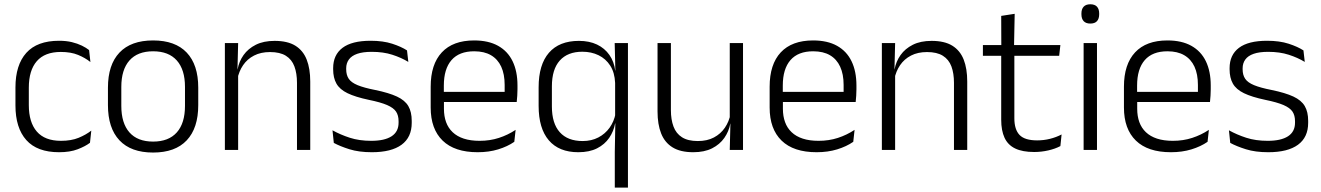

<svg xmlns="http://www.w3.org/2000/svg" viewBox="-20 -684 6025 876"><path d="M249.5 10.5Q149.5 10.5 100 -45Q50.5 -100.5 50.5 -203V-285Q50.5 -387.5 100 -442.8Q149.5 -498 249.5 -498Q282 -498 307.8 -491.8Q333.5 -485.5 353.5 -475.8Q373.5 -466 386.5 -455.5L392.5 -401Q369 -420 336.2 -433.5Q303.5 -447 257.5 -447Q184.5 -447 148 -405Q111.5 -363 111.5 -284V-204.5Q111.5 -126 148 -83.8Q184.5 -41.5 258 -41.5Q305 -41.5 338.5 -55.2Q372 -69 396.5 -88L390.5 -32.5Q369.5 -16.5 334.5 -3Q299.5 10.5 249.5 10.5Z M678.5 12Q577.5 12 525 -43.8Q472.5 -99.5 472.5 -204.5V-284Q472.5 -388.5 525 -444Q577.5 -499.5 678.5 -499.5Q779.5 -499.5 832 -444Q884.5 -388.5 884.5 -284V-204.5Q884.5 -99.5 832 -43.8Q779.5 12 678.5 12ZM678.5 -38Q749.5 -38 786.8 -80Q824 -122 824 -201V-287.5Q824 -366 786.8 -408Q749.5 -450 678.5 -450Q607.5 -450 570.5 -408Q533.5 -366 533.5 -287.5V-201Q533.5 -122 570.5 -80Q607.5 -38 678.5 -38Z M1335 0V-306Q1335 -349.5 1323.2 -381Q1311.5 -412.5 1284.5 -429.5Q1257.5 -446.5 1212 -446.5Q1170 -446.5 1139 -430.5Q1108 -414.5 1089 -386.5Q1070 -358.5 1063 -322.5L1050.5 -367.5H1064Q1070.5 -403.5 1091.2 -432.8Q1112 -462 1147.2 -479.8Q1182.5 -497.5 1233 -497.5Q1292 -497.5 1327.5 -475.5Q1363 -453.5 1379.2 -412.2Q1395.5 -371 1395.5 -312V0ZM1006 0V-487.5H1066.5L1063.5 -367L1066.5 -364V0Z M1676.5 10.5Q1617.5 10.5 1574.5 -3Q1531.5 -16.5 1503 -32L1497 -89.5Q1533 -69.5 1576 -55.5Q1619 -41.5 1674 -41.5Q1734.5 -41.5 1766.5 -62.2Q1798.5 -83 1798.5 -124V-131Q1798.5 -157.5 1787 -174.8Q1775.5 -192 1746 -204.8Q1716.5 -217.5 1662.5 -228.5Q1601 -241.5 1565.5 -258.8Q1530 -276 1515 -302.5Q1500 -329 1500 -368V-373Q1500 -433.5 1542.8 -465.8Q1585.5 -498 1671 -498Q1728 -498 1769.5 -484.5Q1811 -471 1837 -454L1843 -401.5Q1811 -421 1770 -434.2Q1729 -447.5 1676 -447.5Q1635.5 -447.5 1609.8 -438.5Q1584 -429.5 1571.8 -412.5Q1559.5 -395.5 1559.5 -372.5V-368Q1559.5 -342 1571 -324.8Q1582.5 -307.5 1611.5 -295.5Q1640.5 -283.5 1691.5 -273.5Q1754.5 -260.5 1791 -243.5Q1827.5 -226.5 1843 -200Q1858.5 -173.5 1858.5 -132.5V-123.5Q1858.5 -57.5 1812 -23.5Q1765.5 10.5 1676.5 10.5Z M2159.5 10.5Q2054 10.5 1999.5 -42.5Q1945 -95.5 1945 -193.5V-288.5Q1945 -390.5 1995.8 -445Q2046.5 -499.5 2143.5 -499.5Q2208.5 -499.5 2252.5 -475Q2296.5 -450.5 2318.8 -404.5Q2341 -358.5 2341 -294V-276.5Q2341 -262 2340 -247.5Q2339 -233 2337.5 -218.5H2281.5Q2282.5 -240.5 2282.5 -260.2Q2282.5 -280 2282.5 -296.5Q2282.5 -345.5 2266.8 -379.8Q2251 -414 2220.2 -432Q2189.5 -450 2143.5 -450Q2075 -450 2040 -409.8Q2005 -369.5 2005 -293.5V-246L2005.5 -238V-187.5Q2005.5 -154 2015.2 -127Q2025 -100 2045.2 -80.8Q2065.5 -61.5 2096.2 -51.5Q2127 -41.5 2168 -41.5Q2215.5 -41.5 2256.2 -54.8Q2297 -68 2332.5 -91.5L2326.5 -37Q2295.5 -15.5 2253 -2.5Q2210.5 10.5 2159.5 10.5ZM1976.5 -218.5V-265H2324V-218.5Z M2618.5 10.5Q2530.5 10.5 2484 -43.8Q2437.5 -98 2437.5 -201V-285.5Q2437.5 -389 2484.5 -443.2Q2531.5 -497.5 2621.5 -497.5Q2668.5 -497.5 2703.8 -480.8Q2739 -464 2760.5 -433.2Q2782 -402.5 2787 -361H2807L2786.5 -305.5Q2784.5 -353 2764.2 -384.5Q2744 -416 2711 -432Q2678 -448 2637 -448Q2570 -448 2534 -407.8Q2498 -367.5 2498 -290V-198Q2498 -121 2534 -80.8Q2570 -40.5 2638.5 -40.5Q2678.5 -40.5 2709.8 -56.8Q2741 -73 2761.2 -101.2Q2781.5 -129.5 2788.5 -166L2804 -121H2786.5Q2780 -85 2759.5 -55Q2739 -25 2704 -7.2Q2669 10.5 2618.5 10.5ZM2785 172V9L2787.5 -128L2786.5 -140.5V-346L2787.5 -366L2784.5 -487.5H2845V172Z M3041 -487.5V-181.5Q3041 -138.5 3052.8 -106.8Q3064.5 -75 3091.5 -57.8Q3118.5 -40.5 3164 -40.5Q3206.5 -40.5 3237.2 -56.8Q3268 -73 3287.2 -101.2Q3306.5 -129.5 3313 -164.5L3325.5 -120H3312Q3305.5 -84.5 3284.8 -54.8Q3264 -25 3228.8 -7.2Q3193.5 10.5 3143 10.5Q3084.5 10.5 3048.8 -11.5Q3013 -33.5 2996.5 -75Q2980 -116.5 2980 -175.5V-487.5ZM3370 -487.5V0H3309.5L3312.5 -120.5L3309.5 -123.5V-487.5Z M3706 10.5Q3600.5 10.5 3546 -42.5Q3491.5 -95.5 3491.5 -193.5V-288.5Q3491.5 -390.5 3542.2 -445Q3593 -499.5 3690 -499.5Q3755 -499.5 3799 -475Q3843 -450.5 3865.2 -404.5Q3887.5 -358.5 3887.5 -294V-276.5Q3887.5 -262 3886.5 -247.5Q3885.5 -233 3884 -218.5H3828Q3829 -240.5 3829 -260.2Q3829 -280 3829 -296.5Q3829 -345.5 3813.2 -379.8Q3797.5 -414 3766.8 -432Q3736 -450 3690 -450Q3621.5 -450 3586.5 -409.8Q3551.5 -369.5 3551.5 -293.5V-246L3552 -238V-187.5Q3552 -154 3561.8 -127Q3571.5 -100 3591.8 -80.8Q3612 -61.5 3642.8 -51.5Q3673.5 -41.5 3714.5 -41.5Q3762 -41.5 3802.8 -54.8Q3843.5 -68 3879 -91.5L3873 -37Q3842 -15.5 3799.5 -2.5Q3757 10.5 3706 10.5ZM3523 -218.5V-265H3870.5V-218.5Z M4332.5 0V-306Q4332.5 -349.5 4320.8 -381Q4309 -412.5 4282 -429.5Q4255 -446.5 4209.5 -446.5Q4167.5 -446.5 4136.5 -430.5Q4105.5 -414.5 4086.5 -386.5Q4067.5 -358.5 4060.5 -322.5L4048 -367.5H4061.5Q4068 -403.5 4088.8 -432.8Q4109.5 -462 4144.8 -479.8Q4180 -497.5 4230.5 -497.5Q4289.5 -497.5 4325 -475.5Q4360.5 -453.5 4376.8 -412.2Q4393 -371 4393 -312V0ZM4003.5 0V-487.5H4064L4061 -367L4064 -364V0Z M4698.5 9.5Q4645 9.5 4611.8 -6.5Q4578.5 -22.5 4563.2 -55.5Q4548 -88.5 4548 -137.5V-455.5H4608V-144.5Q4608 -93 4631.8 -68.2Q4655.5 -43.5 4712 -43.5Q4742 -43.5 4770.2 -50.5Q4798.5 -57.5 4823.5 -70.5L4818 -17.5Q4794.5 -5 4763 2.2Q4731.5 9.5 4698.5 9.5ZM4464.5 -429.5V-478.5H4818L4812.5 -429.5ZM4548.5 -471.5 4548 -611.5 4609.5 -621 4606.5 -471.5Z M4924 0V-487.5H4985V0ZM4954.5 -576.5Q4934.5 -576.5 4924.2 -587.5Q4914 -598.5 4914 -619V-622.5Q4914 -642.5 4924.2 -653.5Q4934.5 -664.5 4954.5 -664.5Q4975 -664.5 4985 -653.5Q4995 -642.5 4995 -622.5V-619Q4995 -598.5 4985 -587.5Q4975 -576.5 4954.5 -576.5Z M5322.5 10.5Q5217 10.5 5162.5 -42.5Q5108 -95.5 5108 -193.5V-288.5Q5108 -390.5 5158.8 -445Q5209.5 -499.5 5306.5 -499.5Q5371.5 -499.5 5415.5 -475Q5459.5 -450.5 5481.8 -404.5Q5504 -358.5 5504 -294V-276.5Q5504 -262 5503 -247.5Q5502 -233 5500.5 -218.5H5444.5Q5445.5 -240.5 5445.5 -260.2Q5445.5 -280 5445.5 -296.5Q5445.5 -345.5 5429.8 -379.8Q5414 -414 5383.2 -432Q5352.5 -450 5306.5 -450Q5238 -450 5203 -409.8Q5168 -369.5 5168 -293.5V-246L5168.5 -238V-187.5Q5168.5 -154 5178.2 -127Q5188 -100 5208.2 -80.8Q5228.5 -61.5 5259.2 -51.5Q5290 -41.5 5331 -41.5Q5378.5 -41.5 5419.2 -54.8Q5460 -68 5495.5 -91.5L5489.5 -37Q5458.5 -15.5 5416 -2.5Q5373.5 10.5 5322.5 10.5ZM5139.5 -218.5V-265H5487V-218.5Z M5766.5 10.5Q5707.5 10.5 5664.5 -3Q5621.5 -16.5 5593 -32L5587 -89.5Q5623 -69.5 5666 -55.5Q5709 -41.5 5764 -41.5Q5824.5 -41.5 5856.5 -62.2Q5888.5 -83 5888.5 -124V-131Q5888.5 -157.5 5877 -174.8Q5865.5 -192 5836 -204.8Q5806.5 -217.5 5752.5 -228.5Q5691 -241.5 5655.5 -258.8Q5620 -276 5605 -302.5Q5590 -329 5590 -368V-373Q5590 -433.5 5632.8 -465.8Q5675.5 -498 5761 -498Q5818 -498 5859.5 -484.5Q5901 -471 5927 -454L5933 -401.5Q5901 -421 5860 -434.2Q5819 -447.5 5766 -447.5Q5725.5 -447.5 5699.8 -438.5Q5674 -429.5 5661.8 -412.5Q5649.5 -395.5 5649.5 -372.5V-368Q5649.5 -342 5661 -324.8Q5672.5 -307.5 5701.5 -295.5Q5730.5 -283.5 5781.5 -273.5Q5844.5 -260.5 5881 -243.5Q5917.5 -226.5 5933 -200Q5948.5 -173.5 5948.5 -132.5V-123.5Q5948.5 -57.5 5902 -23.5Q5855.5 10.5 5766.5 10.5Z"/></svg>

Font: Anek Latin Light
Style: Regular
Weight: 300
Designer: Yesha Goshar
Foundry: Ek Type
Version: Version 1.003